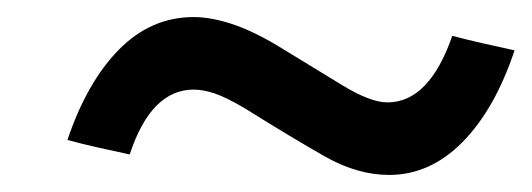

<svg xmlns="http://www.w3.org/2000/svg" viewBox="-20 -485 624 225"><path d="M306 -431Q347 -406 380.5 -385.5Q414 -365 434 -365Q483 -365 510 -443Q529 -438 547 -434Q565 -430 583 -426Q560 -357 522 -318.5Q484 -280 436 -280Q399 -280 361 -301.5Q323 -323 267 -358Q245 -371 231.5 -375.5Q218 -380 207 -380Q157 -380 132 -304Q114 -308 95.5 -312Q77 -316 59 -321Q82 -389 119.5 -427Q157 -465 207 -465Q227 -465 251.5 -457Q276 -449 306 -431Z"/></svg>

Font: Rosa Sans Medium
Style: Italic
Weight: 500
Italic angle: -12°
Designer: Pentagram / MCKL
Foundry: Pentagram / MCKL
Version: Version 1.005;September 16, 2019;FontCreator 11.5.0.2425 64-